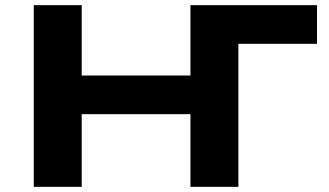

<svg xmlns="http://www.w3.org/2000/svg" viewBox="-20 -725 1276 745"><path d="M111 0V-705H297V-432H719V-705H1210V-555H905V0H719V-282H297V0Z"/></svg>

Font: Nunito Sans 7pt Expanded ExtraBold
Style: Regular
Weight: 800
Width: 7
Designer: Vernon Adams
Foundry: Vernon Adams
Version: Version 3.101;gftools[0.9.27]